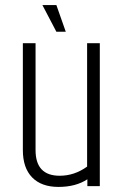

<svg xmlns="http://www.w3.org/2000/svg" viewBox="-20 -733 488 756"><path d="M147 -713H202L239 -608H202ZM323 -563H373V0H324V-27Q278 3 210.5 3Q143 3 106.5 -34.5Q70 -72 70 -142V-563H120V-142Q120 -41 215 -41Q244 -41 271 -50Q298 -59 323 -77Z"/></svg>

Font: Khand Light
Style: Regular
Weight: 300
Designer: Devanagari: Sanchit Sawaria, Jyotish Sonowal; Latin: Satya Rajpurohit
Foundry: Indian Type Foundry
Version: Version 1.101;PS 1.0;hotconv 1.0.78;makeotf.lib2.5.61930; tt